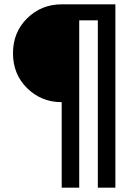

<svg xmlns="http://www.w3.org/2000/svg" viewBox="-20 -718 640 887"><path d="M265 149V-246Q171 -246 105.5 -310.5Q40 -375 40 -472Q40 -569 105.5 -633.5Q171 -698 265 -698H513V149H432V-624H346V149Z"/></svg>

Font: IBM Plex Mono Text
Style: Regular
Weight: 450
Designer: Mike Abbink, Paul van der Laan, Pieter van Rosmalen
Foundry: Bold Monday
Version: Version 2.000